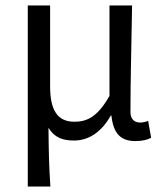

<svg xmlns="http://www.w3.org/2000/svg" viewBox="-20 -506 602 705"><path d="M82 179H165C160 102 159 59 158 -37C181 1 213 10 252 10C305 10 352 -20 387 -82H389C396 -17 422 12 477 12C504 12 521 7 535 0L524 -62C513 -58 503 -56 495 -56C474 -56 459 -68 459 -95C459 -212 463 -355 465 -486H382V-154C337 -74 297 -59 253 -59C190 -59 164 -103 164 -189V-486H82Z"/></svg>

Font: Giro Sans Regular
Style: Regular
Weight: 400
Designer: Paul D. Hunt
Foundry: Adobe Systems Incorporated
Version: Version 1.000;PS 1.0;hotconv 1.0.88;makeotf.lib2.5.647800